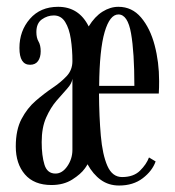

<svg xmlns="http://www.w3.org/2000/svg" viewBox="-20 -548 526 578"><path d="M135 9Q82.5 9 55 -23Q27.5 -55 27.5 -107Q27.5 -157 44.8 -189.8Q62 -222.5 87.5 -244.5Q113 -266.5 138.2 -283.5Q163.5 -300.5 180.8 -319Q198 -337.5 198 -364Q198 -399 193.2 -430.5Q188.5 -462 176.2 -481.8Q164 -501.5 142 -501.5Q123 -501.5 106.2 -489.8Q89.5 -478 89.5 -451.5Q89.5 -434 96 -423Q102.5 -412 102.5 -393.5Q102.5 -375.5 94.5 -364.2Q86.5 -353 70.5 -353Q38.5 -353 38.5 -403.5Q38.5 -455 70 -491.2Q101.5 -527.5 155 -527.5Q217.5 -527.5 247 -468.5Q265.5 -498.5 288.8 -513Q312 -527.5 336.5 -527.5Q377.5 -527.5 404.8 -495.2Q432 -463 445.5 -412Q459 -361 459 -304Q459 -294.5 458.8 -285Q458.5 -275.5 458 -266.5H278Q278.5 -196.5 283.5 -139.5Q288.5 -82.5 303.2 -48.8Q318 -15 347.5 -15Q382 -15 401.5 -34.2Q421 -53.5 428.5 -74L448.5 -62Q438.5 -33.5 409.8 -11.5Q381 10.5 338.5 10.5Q307 10.5 283.5 -6.5Q260 -23.5 243.5 -53.5Q240 -47 235.5 -41Q223.5 -24 197.5 -7.5Q171.5 9 135 9ZM336.5 -504.5Q310.5 -504.5 295 -451.5Q279.5 -398.5 278.5 -289.5H384.5Q384.5 -390.5 374.5 -447.5Q364.5 -504.5 336.5 -504.5ZM147 -25.5Q167.5 -25.5 182.8 -47.8Q198 -70 198 -97V-311Q196.5 -297 182.5 -281.5Q168.5 -266 150.5 -245.2Q132.5 -224.5 119 -194.2Q105.5 -164 105.5 -120Q105.5 -79.5 113.8 -52.5Q122 -25.5 147 -25.5Z"/></svg>

Font: Imbue 50pt
Style: Regular
Weight: 400
Designer: Tyler Finck
Foundry: Etcetera Type Company
Version: Version 1.102; ttfautohint (v1.8.3)